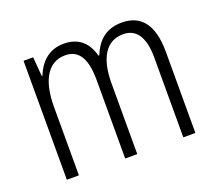

<svg xmlns="http://www.w3.org/2000/svg" viewBox="-97 -674 913 807"><g transform="rotate(-20 360.0 -271.0)"><path d="M516 -542C447 -542 406 -506 381 -445H377C363 -502 325 -542 257 -542C187 -542 148 -498 127 -446H124L117 -532H74V0H128V-307C128 -415 163 -494 246 -494C300 -494 335 -456 335 -352V0H389V-316C389 -430 429 -494 505 -494C560 -494 595 -454 595 -357V0H649V-363C649 -486 601 -542 516 -542Z"/></g></svg>

Font: Noto Sans Malayalam Condensed Light
Style: Regular
Weight: 300
Width: 3
Designer: Jelle Bosma - Monotype Design Team
Foundry: Monotype Imaging Inc.
Version: Version 2.104